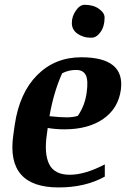

<svg xmlns="http://www.w3.org/2000/svg" viewBox="-20 -783 540 813"><path d="M189.5 -291Q234.4 -286.1 262.2 -286.1Q289.6 -286.1 309.6 -292.5Q339.4 -335.9 346.7 -389.2Q354.5 -442.4 343.3 -464.8Q332 -487.3 301.3 -486.8Q270.5 -486.8 243.2 -472.7Q207.5 -394 189.5 -291ZM324.2 -540.5Q510.3 -540.5 491.7 -402.3Q480.5 -323.2 417 -279.3Q353.5 -235.4 253.4 -235.4Q214.8 -235.4 182.1 -241.2L178.7 -216.3Q166 -131.8 188.5 -87.4Q210.9 -43 275.4 -43Q339.8 -43 423.8 -86.9V-35.2Q341.3 10.7 228.5 10.7Q5.4 10.7 36.1 -209.5L42.5 -254.9Q62.5 -390.1 137.7 -465.3Q212.9 -540.5 324.2 -540.5ZM338.4 -762.7Q375 -762.7 398.9 -745.6Q422.9 -728.5 422.9 -708.5Q422.9 -671.4 405.8 -647.5Q388.7 -623.5 368.2 -623.5Q348.1 -623 333.5 -627.9Q318.4 -632.8 307.6 -640.6Q284.2 -657.2 284.2 -685.5Q284.2 -713.9 301.3 -738.3Q318.4 -762.7 338.4 -762.7Z"/></svg>

Font: NoticiaText-BoldItalic
Style: Bold Italic
Weight: 700
Italic angle: -8°
Designer: JM Sole
Foundry: JM Sole
Version: Version 1.003